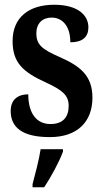

<svg xmlns="http://www.w3.org/2000/svg" viewBox="-20 -567 434 808"><path d="M190 10C306 10 369 -55 369 -156C369 -249 317 -289 231 -327C156 -360 133 -379 133 -427C133 -468 158 -493 197 -493C243 -493 276 -457 276 -389C328 -389 352 -412 352 -452C352 -502 309 -547 208 -547C103 -547 33 -495 33 -394C33 -302 78 -263 175 -219C242 -188 269 -166 269 -122C269 -76 247 -45 192 -45C134 -45 99 -90 99 -170C59 -170 25 -151 25 -100C25 -32 72 10 190 10ZM117 208V221H166C194 179 230 113 245 71V61H151C144 107 128 166 117 208Z"/></svg>

Font: Noto Serif Tamil ExtraCondensed
Style: Bold Italic
Weight: 700
Width: 2
Italic angle: -12°
Designer: Indian Type Foundry, Tom Grace, and the Monotype Design Team
Foundry: Monotype Imaging Inc.
Version: Version 2.003